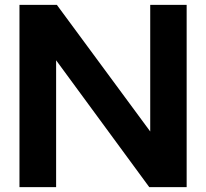

<svg xmlns="http://www.w3.org/2000/svg" viewBox="-20 -770 848 790"><path d="M598.1 -750H748V0H594.2L210.9 -522V0H60.1V-750H213.9L598.1 -229Z"/></svg>

Font: Orkney
Style: Bold
Weight: 700
Designer: Samuel Oakes and Alfredo Marco Pradil
Foundry: Alfredo Marco Pradil
Version: 1.0